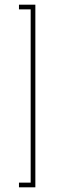

<svg xmlns="http://www.w3.org/2000/svg" viewBox="-20 -760 268 820"><path d="M61 40V20H111V-720H61V-740H131V40Z"/></svg>

Font: Raleway Thin Thin
Style: Regular
Weight: 250
Version: Version 4.026